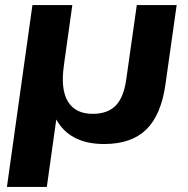

<svg xmlns="http://www.w3.org/2000/svg" viewBox="-20 -560 744 760"><path d="M679.3 -540 634.9 -226Q617.8 -104.6 558.9 -47.3Q500 10.1 392.2 10.1Q266.9 10.1 211.2 -73.2Q155.6 -156.5 177.7 -312.6L186.2 -382.7L232.9 -300.7Q219.4 -206.8 248.9 -158.1Q278.4 -109.4 346.8 -109.4Q406.3 -109.4 438.2 -142.2Q470.2 -175 480.1 -248.1L521.5 -540ZM266.3 -540 213.2 -161.4 165.3 180H7.4L108.4 -540Z"/></svg>

Font: Pathway Extreme 8pt Thin
Style: Italic
Weight: 100
Italic angle: -8°
Designer: Eduardo Rodriguez Tunni
Foundry: Eduardo Rodriguez Tunni
Version: Version 1.000